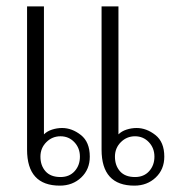

<svg xmlns="http://www.w3.org/2000/svg" viewBox="-20 -573 540 603"><path d="M65 -553H118V-151Q128 -161 143.5 -166Q159 -171 175 -171Q206 -171 234 -149Q262 -127 262 -81Q262 -41 235 -15.5Q208 10 168 10Q65 10 65 -103ZM299 -553H352V-151Q362 -161 377.5 -166Q393 -171 409 -171Q440 -171 468 -149Q496 -127 496 -81Q496 -41 469 -15.5Q442 10 402 10Q299 10 299 -103ZM170 -17Q198 -17 214.5 -35.5Q231 -54 231 -81Q231 -108 213.5 -126.5Q196 -145 170 -145Q144 -145 125.5 -126.5Q107 -108 107 -81Q107 -53 123 -35Q139 -17 170 -17ZM404 -17Q432 -17 448.5 -35.5Q465 -54 465 -81Q465 -108 447.5 -126.5Q430 -145 404 -145Q378 -145 359.5 -126.5Q341 -108 341 -81Q341 -53 357 -35Q373 -17 404 -17Z"/></svg>

Font: Taviraj ExtraLight
Style: Regular
Weight: 275
Designer: Katatrad Team
Foundry: CadsonDemak
Version: Version 1.001